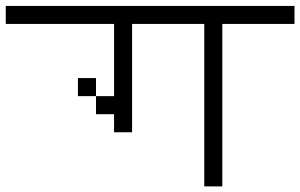

<svg xmlns="http://www.w3.org/2000/svg" viewBox="-20 -708 1040 665"><path d="M1000 -625V-687.5H0V-625H375Q375 -625 375 -375H312.5V-312.5H375V-250H437.5Q437.5 -250 437.5 -625H687.5V-62.5H750V-625ZM312.5 -375V-437.5H250V-375Z"/></svg>

Font: BFUnifontExMono
Style: Regular
Weight: 500
Version: Version 15.0.06